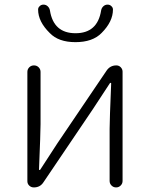

<svg xmlns="http://www.w3.org/2000/svg" viewBox="-20 -819 655 839"><path d="M127.9 0Q116.2 0 107.9 -7.8Q99.6 -15.6 99.6 -27.3V-504.9Q99.6 -516.6 107.9 -524.9Q116.2 -533.2 128.4 -533.2Q140.6 -533.2 148.9 -524.9Q157.2 -516.6 157.2 -504.9V-276.4Q157.2 -240.2 150.4 -78.1Q150.4 -76.2 152.8 -76.2Q155.3 -76.2 156.2 -78.1Q167 -94.7 193.4 -135.3Q219.7 -175.8 230.5 -192.4L445.3 -509.8Q460.9 -533.2 488.3 -533.2Q500 -533.2 507.8 -524.9Q515.6 -516.6 515.6 -505.9V-28.3Q515.6 -16.6 507.3 -8.3Q499 0 487.3 0Q475.6 0 467.3 -8.3Q459 -16.6 459 -28.3V-255.9Q459 -293 465.8 -454.1Q465.8 -457 463.4 -457Q460.9 -457 460 -455.1Q444.3 -431.6 385.7 -341.8L169.9 -22.5Q155.3 0 127.9 0ZM309.6 -634.8Q235.4 -634.8 197.3 -674.8Q146.5 -724.6 146.5 -777.3Q146.5 -785.2 152.3 -791Q159.2 -798.8 169.9 -798.8Q180.7 -798.8 188.5 -791.5Q196.3 -784.2 198.2 -773.4Q213.9 -673.8 310.1 -673.8Q406.2 -673.8 421.9 -773.4Q423.8 -784.2 431.6 -791.5Q439.5 -798.8 450.2 -798.8Q460.9 -798.8 467.8 -791Q473.6 -785.2 473.6 -777.3Q473.6 -724.6 423.8 -674.8Q384.8 -634.8 309.6 -634.8Z"/></svg>

Font: irohamaru Light
Style: Regular
Weight: 200
Designer: [Source Han Sans]
Ryoko NISHIZUKA  (kana & ideographs); Paul D. Hunt (Latin, Greek & Cyrillic); Wenlong ZHANG  (bopomofo
Version: Version 1.01